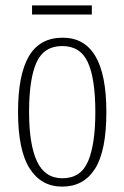

<svg xmlns="http://www.w3.org/2000/svg" viewBox="-20 -683 461 713"><path d="M211 10Q133 10 90 -57.5Q47 -125 47 -267Q47 -406 87.5 -474.5Q128 -543 213 -543Q375 -543 375 -267Q375 -123 333 -56.5Q291 10 211 10ZM212 -21Q280 -21 307 -84Q334 -147 334 -267Q334 -390 306.5 -451Q279 -512 211 -512Q143 -512 115.5 -451Q88 -390 88 -267Q88 -146 117.5 -83.5Q147 -21 212 -21ZM99 -629V-663H321V-629Z"/></svg>

Font: Noto Serif Bengali ExtraCondensed ExtraLight
Style: Regular
Weight: 200
Width: 2
Designer: Juan Bruce, Universal Thirst, Indian Type Foundry and the Monotype Design Team.
Foundry: Monotype Imaging Inc.
Version: Version 2.003; ttfautohint (v1.8.4.7-5d5b)